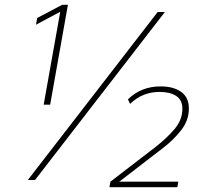

<svg xmlns="http://www.w3.org/2000/svg" viewBox="-20 -750 862 800"><path d="M263 -730 189 -314H162L231 -701L130 -647L135 -675L239 -730ZM637 -700H667L126 0H96ZM440 7 626 -136Q675 -174 707.5 -212.5Q740 -251 740 -297Q740 -333 714.5 -350Q689 -367 645 -367Q573 -367 522 -317L513 -336Q568 -390 649 -390Q703 -390 735 -367Q767 -344 767 -298Q767 -248 734 -206.5Q701 -165 660 -134L477 7H723L719 30H436Z"/></svg>

Font: KoHo ExtraLight
Style: Italic
Weight: 275
Italic angle: -10°
Version: Version 1.000; ttfautohint (v1.6)